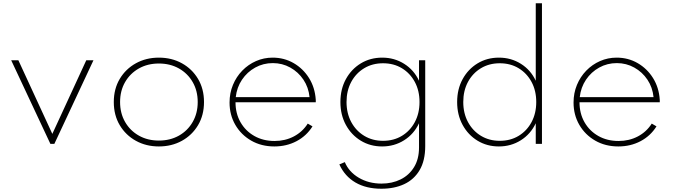

<svg xmlns="http://www.w3.org/2000/svg" viewBox="-20 -881 4132 1176"><path d="M288.5 0H313L552.5 -512H508.5L300.5 -61L92.5 -512H48.5Z M953 16Q1031.5 16 1094 -18.5Q1156.5 -53 1193 -114.2Q1229.5 -175.5 1229.5 -256Q1229.5 -336.5 1193 -397.8Q1156.5 -459 1094 -493.5Q1031.5 -528 953 -528Q875 -528 812.5 -493.5Q750 -459 713.5 -397.8Q677 -336.5 677 -256Q677 -175.5 713.5 -114.2Q750 -53 812.5 -18.5Q875 16 953 16ZM953 -20Q884.5 -20 830.8 -50.2Q777 -80.5 746.2 -134Q715.5 -187.5 715.5 -256Q715.5 -325 746.2 -378.2Q777 -431.5 830.8 -461.8Q884.5 -492 953 -492Q1022 -492 1075.8 -461.8Q1129.5 -431.5 1160.2 -378.2Q1191 -325 1191 -256Q1191 -187.5 1160.2 -134Q1129.5 -80.5 1075.8 -50.2Q1022 -20 953 -20Z M1660.5 16Q1735 16 1796.2 -16.2Q1857.5 -48.5 1894 -107L1865 -124Q1833 -73.5 1780 -45.5Q1727 -17.5 1661.5 -17.5Q1592 -17.5 1538 -48Q1484 -78.5 1453.2 -132.2Q1422.5 -186 1422.5 -254.5H1914Q1914 -259.5 1914.2 -262.8Q1914.5 -266 1914 -270.5Q1909 -345 1872.8 -403Q1836.5 -461 1778.5 -494.5Q1720.5 -528 1650 -528Q1596 -528 1548.2 -507Q1500.5 -486 1464 -448.5Q1427.5 -411 1406.8 -361Q1386 -311 1386 -253Q1386 -177.5 1421.2 -116.5Q1456.5 -55.5 1518.5 -19.8Q1580.5 16 1660.5 16ZM1424 -286Q1430.5 -345.5 1462.2 -392.8Q1494 -440 1543.2 -467.2Q1592.5 -494.5 1651 -494.5Q1709 -494.5 1758 -467.2Q1807 -440 1838.5 -393Q1870 -346 1876 -286Z M2316 275Q2395.5 275 2456 246.8Q2516.5 218.5 2550.5 160.5Q2584.5 102.5 2584.5 14V-512H2546.5V-386.5Q2515.5 -452.5 2455.5 -490.2Q2395.5 -528 2321 -528Q2248 -528 2190 -492.8Q2132 -457.5 2098.5 -396.2Q2065 -335 2065 -256Q2065 -177.5 2098.5 -116Q2132 -54.5 2190 -19.2Q2248 16 2320.5 16Q2395 16 2455 -21.8Q2515 -59.5 2546.5 -126V22.5Q2546.5 93 2516.2 142.5Q2486 192 2434 217.8Q2382 243.5 2317 243.5Q2238.5 243.5 2177.8 207.8Q2117 172 2092 112L2058.5 126Q2091.5 198.5 2157 236.8Q2222.5 275 2316 275ZM2326 -18.5Q2261.5 -18.5 2211 -49Q2160.5 -79.5 2131.5 -133.2Q2102.5 -187 2102.5 -256Q2102.5 -325.5 2131.2 -379Q2160 -432.5 2210.5 -463Q2261 -493.5 2326 -493.5Q2391.5 -493.5 2441.8 -463Q2492 -432.5 2520.8 -379Q2549.5 -325.5 2549.5 -256Q2549.5 -187 2520.8 -133.2Q2492 -79.5 2441.8 -49Q2391.5 -18.5 2326 -18.5Z M3035.5 16Q3110 16 3170 -21.8Q3230 -59.5 3261.5 -126V0H3299.5V-861H3261.5V-386.5Q3230.5 -452.5 3170.5 -490.2Q3110.5 -528 3036 -528Q2963 -528 2905 -492.8Q2847 -457.5 2813.5 -396.2Q2780 -335 2780 -256Q2780 -177.5 2813.5 -116Q2847 -54.5 2905 -19.2Q2963 16 3035.5 16ZM3041 -18.5Q2976.5 -18.5 2926 -49Q2875.5 -79.5 2846.5 -133.2Q2817.5 -187 2817.5 -256Q2817.5 -325.5 2846.2 -379Q2875 -432.5 2925.5 -463Q2976 -493.5 3041 -493.5Q3106.5 -493.5 3156.8 -463Q3207 -432.5 3235.8 -379Q3264.5 -325.5 3264.5 -256Q3264.5 -187 3235.8 -133.2Q3207 -79.5 3156.8 -49Q3106.5 -18.5 3041 -18.5Z M3767.5 16Q3842 16 3903.2 -16.2Q3964.5 -48.5 4001 -107L3972 -124Q3940 -73.5 3887 -45.5Q3834 -17.5 3768.5 -17.5Q3699 -17.5 3645 -48Q3591 -78.5 3560.2 -132.2Q3529.5 -186 3529.5 -254.5H4021Q4021 -259.5 4021.2 -262.8Q4021.5 -266 4021 -270.5Q4016 -345 3979.8 -403Q3943.5 -461 3885.5 -494.5Q3827.5 -528 3757 -528Q3703 -528 3655.2 -507Q3607.5 -486 3571 -448.5Q3534.5 -411 3513.8 -361Q3493 -311 3493 -253Q3493 -177.5 3528.2 -116.5Q3563.5 -55.5 3625.5 -19.8Q3687.5 16 3767.5 16ZM3531 -286Q3537.5 -345.5 3569.2 -392.8Q3601 -440 3650.2 -467.2Q3699.5 -494.5 3758 -494.5Q3816 -494.5 3865 -467.2Q3914 -440 3945.5 -393Q3977 -346 3983 -286Z"/></svg>

Font: Spartan ExtraLight
Style: Regular
Weight: 200
Designer: Matt Bailey, Mirko Velimirovic
Foundry: Matt Bailey
Version: Version 1.003; ttfautohint (v1.8.3)